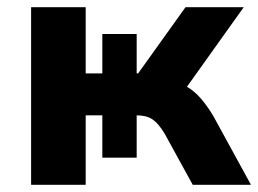

<svg xmlns="http://www.w3.org/2000/svg" viewBox="-20 -511 714 531"><path d="M66 0V-491H217V-308H263V-417H358V-308H362L493 -491H654L497 -271Q518 -259 536 -238Q554 -217 570 -190L674 0H513L435 -142Q418 -170 401.5 -181Q385 -192 358 -192V-75H263V-192H217V0Z"/></svg>

Font: Nunito Sans ExtraBold
Style: Regular
Weight: 800
Designer: Vernon Adams
Foundry: Vernon Adams
Version: Version 3.101; ttfautohint (v1.8.4.7-5d5b);gftools[0.9.27]